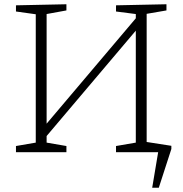

<svg xmlns="http://www.w3.org/2000/svg" viewBox="-20 -715 860 902"><path d="M669 -650V-48L785 -30V-15L726 167H695L723 0H525V-29L618 -45V-571L199 -76V-45L292 -29V0H55V-29L148 -45V-648L55 -661V-690L292 -695V-666L199 -649V-134L618 -629V-649L525 -661V-690L762 -695V-666Z"/></svg>

Font: Bitter Pro Light
Style: Regular
Weight: 300
Designer: Sol Matas, and Bitter project Authors
Foundry: Sol Matas
Version: Version 1.010